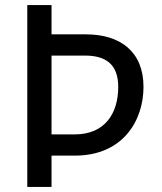

<svg xmlns="http://www.w3.org/2000/svg" viewBox="-20 -740 640 760"><path d="M320 -604H184V-720H88V0H184V-124H276C468 -124 548 -264 548 -396C548 -536 456 -604 320 -604ZM276 -208H184V-520H316C396 -520 448 -488 448 -396C448 -292 396 -208 276 -208Z"/></svg>

Font: Kufam Arabic Latin Roman Normal
Style: Regular
Weight: 400
Designer: Wael Morcos & Artur Schmal
Version: Version 1.200;PS 001.200;hotconv 1.0.88;makeotf.lib2.5.64775